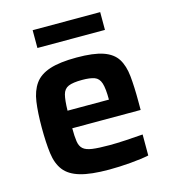

<svg xmlns="http://www.w3.org/2000/svg" viewBox="-105 -773 767 865"><g transform="rotate(-15 278.5 -340.0)"><path d="M298 8Q213 8 163.5 -6.5Q114 -21 90 -52Q66 -83 59.5 -133Q53 -183 53 -254Q53 -323 60 -372.5Q67 -422 90 -454.5Q113 -487 160 -502.5Q207 -518 286 -518Q365 -518 409.5 -502.5Q454 -487 474 -455Q494 -423 499 -373Q504 -323 504 -254V-215H185Q185 -177 188.5 -153.5Q192 -130 205.5 -118Q219 -106 248 -102Q277 -98 329 -98Q360 -98 404 -100.5Q448 -103 484 -106V-8Q451 -1 398.5 3.5Q346 8 298 8ZM185 -297H378Q378 -349 370 -374Q362 -399 341.5 -406.5Q321 -414 284 -414Q241 -414 220 -405Q199 -396 192.5 -371Q186 -346 185 -297ZM127 -605V-688H442V-605Z"/></g></svg>

Font: Saira SemiBold
Style: Regular
Weight: 600
Designer: Hector Gatti with collaboration of the Omnibus-Type team
Foundry: Omnibus-Type
Version: Version 1.100; ttfautohint (v1.8.3)